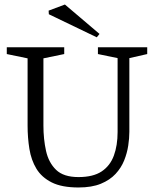

<svg xmlns="http://www.w3.org/2000/svg" viewBox="-20 -819 689 849"><path d="M327 10Q253 10 208.5 -12.5Q164 -35 141 -73Q118 -111 110 -160.5Q102 -210 102 -264V-561L10 -580V-610H264V-580L172 -561V-264Q172 -204 183.5 -152Q195 -100 228 -68Q261 -36 327 -36Q392 -36 429.5 -61Q467 -86 483.5 -131Q500 -176 500 -235V-562L413 -580V-610H631V-580L552 -562V-236Q552 -208 547 -175Q542 -142 529 -109.5Q516 -77 491 -50Q466 -23 426 -6.5Q386 10 327 10ZM408 -654 196 -756 195 -772 267 -799 420 -669Z"/></svg>

Font: Manuale Light
Style: Regular
Weight: 300
Designer: Eduardo Tunni / Pablo Cosgaya
Foundry: Eduardo Tunni / Pablo Cosgaya
Version: Version 1.002